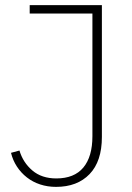

<svg xmlns="http://www.w3.org/2000/svg" viewBox="-20 -718 515 750"><path d="M378 -698V-183Q378 -88 330 -38Q282 12 199 12Q166 12 137 2.5Q108 -7 85 -25Q62 -43 46 -67.5Q30 -92 23 -121L56 -130Q70 -83 106.5 -52Q143 -21 200 -21Q270 -21 305.5 -63.5Q341 -106 341 -186V-665H96V-698Z"/></svg>

Font: IBM Plex Sans KR ExtraLight
Style: Regular
Weight: 200
Designer: Mike Abbink; Paul van der Laan; Pieter van Rosmalen; Wujin Sim; Chorong Kim; Dohee Lee;
Foundry: Sandoll Inc.
Version: Version 1.001